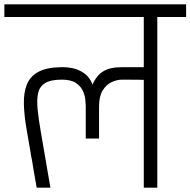

<svg xmlns="http://www.w3.org/2000/svg" viewBox="-56 -860 873 880"><path d="M337 -225Q337 -260 337 -295Q337 -330 337 -376Q337 -385 335 -404Q333 -423 323.5 -444Q314 -465 291.5 -480Q269 -495 227 -495Q176 -495 150.5 -479Q125 -463 118.5 -432.5Q112 -402 116.5 -357.5Q121 -313 131 -256L175 0H112Q102 -56 97.5 -83.5Q93 -111 91.5 -120.5Q90 -130 90 -130Q90 -130 89.5 -130.5Q89 -131 87.5 -140Q86 -149 81.5 -177Q77 -205 67 -261Q55 -328 53.5 -381.5Q52 -435 67 -472.5Q82 -510 119.5 -530.5Q157 -551 224 -552Q282 -553 318.5 -531.5Q355 -510 368 -472Q386 -514 417 -533Q448 -552 501 -552H603Q603 -557 603 -581Q603 -605 603 -637.5Q603 -670 603 -702.5Q603 -735 603 -757.5Q603 -780 603 -782Q531 -782 449.5 -782Q368 -782 283 -782Q198 -782 117 -782Q36 -782 -36 -782Q-36 -794 -36 -798.5Q-36 -803 -36 -811Q-36 -819 -36 -840Q68 -840 172.5 -840Q277 -840 381 -840Q485 -840 588.5 -840Q692 -840 797 -840V-782H665V0H603V-494Q603 -494 575.5 -494.5Q548 -495 504 -495Q479 -495 454.5 -483Q430 -471 414 -444.5Q398 -418 398 -372Q398 -371 398 -353Q398 -335 398 -310.5Q398 -286 398 -262.5Q398 -239 398 -225Z"/></svg>

Font: Matangi
Style: Regular
Weight: 400
Designer: Prashant Pant
Foundry: The Graphic Ant
Version: Version 3.002